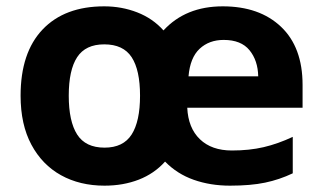

<svg xmlns="http://www.w3.org/2000/svg" viewBox="-20 -576 1018 606"><path d="M683 -556Q799 -556 867 -491.5Q935 -427 935 -308V-236H571Q574 -172 611 -136.5Q648 -101 712 -101Q767 -101 812 -111.5Q857 -122 904 -144V-29Q862 -9 816.5 0.5Q771 10 706 10Q644 10 591.5 -8.5Q539 -27 501 -66Q467 -28 418 -9Q369 10 310 10Q232 10 172.5 -23Q113 -56 79 -119.5Q45 -183 45 -274Q45 -410 114.5 -483Q184 -556 309 -556Q364 -556 413 -537Q462 -518 496 -480Q566 -556 683 -556ZM686 -450Q640 -450 610 -422Q580 -394 575 -335H795Q794 -385 767.5 -417.5Q741 -450 686 -450ZM309 -436Q250 -436 223.5 -395.5Q197 -355 197 -274Q197 -193 223.5 -151.5Q250 -110 310 -110Q369 -110 395.5 -151.5Q422 -193 422 -274Q422 -355 395.5 -395.5Q369 -436 309 -436Z"/></svg>

Font: Noto Sans Sinhala UI
Style: Bold
Weight: 700
Designer: Jelle Bosma - Monotype Design Team
Foundry: Monotype Imaging Inc.
Version: Version 2.006; ttfautohint (v1.8.4.7-5d5b)